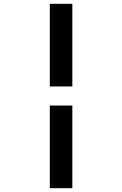

<svg xmlns="http://www.w3.org/2000/svg" viewBox="-20 -843 640 1006"><path d="M241 -390V-823H359V-390ZM241 143V-290H359V143Z"/></svg>

Font: Iosevka Custom Extended
Style: Bold
Weight: 700
Width: 7
Monospace: yes
Designer: Belleve Invis
Foundry: Belleve Invis
Version: Version 11.2.4; ttfautohint (v1.8.4)